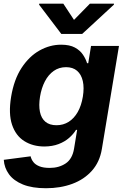

<svg xmlns="http://www.w3.org/2000/svg" viewBox="-37 -792 657 1028"><path d="M209.2 215.8Q135.1 215.8 85.7 195.8Q36.4 175.7 11.2 141.2Q-14.1 106.6 -16.8 63.7L127 44.9Q130.6 61.5 141.7 75.7Q152.7 89.8 174 98.4Q195.3 107 228.9 107Q278.2 107.2 314.4 83.2Q350.6 59.1 359.6 3.3L376 -96.5H369.9Q356.3 -74.2 333 -53.7Q309.7 -33.2 276.6 -20.6Q243.6 -7.9 200 -7.6Q138.6 -7.9 93 -36.6Q47.4 -65.2 27.5 -124.2Q7.7 -183.1 22.5 -273.6Q37.9 -366.7 78.6 -428.7Q119.2 -490.6 174.7 -521.7Q230.2 -552.7 290.2 -552.7Q335.8 -552.7 364 -537.4Q392.1 -522 407.3 -499Q422.6 -476.1 429.1 -453.7H435.5L450.4 -545.9H600L508.4 5.7Q497 75.1 455.3 121.9Q413.6 168.8 350.1 192.3Q286.7 215.8 209.2 215.8ZM265.4 -121.5Q301.8 -121.5 330.7 -139.7Q359.6 -157.9 379.2 -192.2Q398.7 -226.5 406.6 -274.4Q414.4 -322.4 406.4 -357.8Q398.4 -393.2 375.9 -412.8Q353.3 -432.4 316.6 -432.4Q279.2 -432.4 250.5 -412.2Q221.9 -392 203.4 -356.4Q184.9 -320.8 177.3 -274.4Q169.8 -227.7 176.8 -193.3Q183.8 -158.8 206 -140.1Q228.2 -121.5 265.4 -121.5ZM302.1 -772.3 359.2 -685.5 444.3 -772.3H573.6L572.7 -767L403.1 -610.4H291.2L172.3 -767L173.2 -772.3Z"/></svg>

Font: Inter Tight
Style: Italic
Weight: 400
Italic angle: -9.39999°
Designer: Rasmus Andersson
Foundry: rsms
Version: Version 3.002